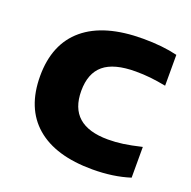

<svg xmlns="http://www.w3.org/2000/svg" viewBox="-106 -660 771 775"><g transform="rotate(20 280.0 -273.0)"><path d="M42 -272Q42 -410 129 -482.8Q216 -555.5 382 -555.5Q465.5 -555.5 529.5 -540V-407.5Q492.5 -414.5 462 -417.8Q431.5 -421 399 -421Q306 -421 262.2 -384.5Q218.5 -348 218.5 -272.5Q218.5 -124.5 386.5 -124.5Q418.5 -124.5 450.8 -129Q483 -133.5 529.5 -144.5V-12.5Q458 10.5 368.5 10.5Q210 10.5 126 -62Q42 -134.5 42 -272Z"/></g></svg>

Font: Encode Sans Expanded
Style: Bold
Weight: 700
Width: 7
Designer: Multiple Designers
Foundry: Impallari Type
Version: Version 2.000